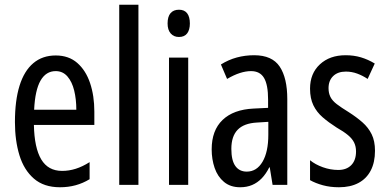

<svg xmlns="http://www.w3.org/2000/svg" viewBox="-20 -780 1634 810"><path d="M215 -546Q270 -546 306 -514.5Q342 -483 360 -429.5Q378 -376 378 -309V-253H123Q125 -156 154 -107.5Q183 -59 242 -59Q271 -59 299.5 -68Q328 -77 358 -96V-24Q330 -7 299 1.5Q268 10 233 10Q165 10 123 -26.5Q81 -63 62 -125Q43 -187 43 -265Q43 -356 62.5 -418.5Q82 -481 120.5 -513.5Q159 -546 215 -546ZM215 -480Q174 -480 151 -440Q128 -400 124 -317H302Q302 -361 293 -398Q284 -435 264.5 -457.5Q245 -480 215 -480Z M564 0H483V-760H564Z M774 -537V0H693V-537ZM735 -739Q758 -739 769.5 -724Q781 -709 781 -681Q781 -654 769.5 -639Q758 -624 735 -624Q713 -624 700 -639Q687 -654 687 -681Q687 -710 699.5 -724.5Q712 -739 735 -739Z M1052 -547Q1128 -547 1160 -499Q1192 -451 1192 -362V0H1130L1118 -74H1116Q1102 -46 1084 -27.5Q1066 -9 1043.5 0.5Q1021 10 993 10Q952 10 925 -12.5Q898 -35 885.5 -71.5Q873 -108 873 -150Q873 -230 919 -274Q965 -318 1050 -322L1111 -325V-360Q1111 -422 1094 -451Q1077 -480 1039 -480Q1017 -480 992 -472Q967 -464 938 -447L912 -508Q944 -528 979 -537.5Q1014 -547 1052 -547ZM1064 -263Q1009 -260 982.5 -232.5Q956 -205 956 -152Q956 -103 973 -79.5Q990 -56 1021 -56Q1063 -56 1087.5 -97.5Q1112 -139 1112 -212V-266Z M1562 -144Q1562 -95 1544 -60.5Q1526 -26 1492 -8Q1458 10 1410 10Q1373 10 1342 1.5Q1311 -7 1288 -20V-104Q1310 -86 1342 -74.5Q1374 -63 1407 -63Q1442 -63 1462 -83.5Q1482 -104 1482 -141Q1482 -162 1474 -178.5Q1466 -195 1448 -210Q1430 -225 1400 -242Q1367 -263 1341.5 -285Q1316 -307 1302 -336Q1288 -365 1288 -406Q1288 -470 1329.5 -508.5Q1371 -547 1438 -547Q1473 -547 1503 -538Q1533 -529 1561 -512L1531 -447Q1510 -461 1487 -469.5Q1464 -478 1439 -478Q1405 -478 1385.5 -459Q1366 -440 1366 -408Q1366 -387 1374 -371Q1382 -355 1401 -340.5Q1420 -326 1451 -307Q1484 -286 1509 -264Q1534 -242 1548 -213.5Q1562 -185 1562 -144Z"/></svg>

Font: Noto Sans Devanagari ExtraCondensed
Style: Regular
Weight: 400
Width: 2
Designer: Jelle Bosma - Monotype Design Team
Foundry: Monotype Imaging Inc.
Version: Version 2.006